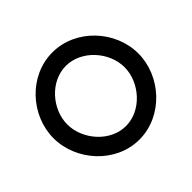

<svg xmlns="http://www.w3.org/2000/svg" viewBox="-147 -757 936 936"><g transform="rotate(-45 321.0 -289.5)"><path d="M320.5 -497C428.5 -497 518.5 -394 518.5 -290C518.5 -186 428.5 -82 320.5 -82C212.5 -82 123.5 -186 123.5 -290C123.5 -394 212.5 -497 320.5 -497ZM320.5 11C482.5 11 613.5 -134 613.5 -290C613.5 -446 482.5 -590 320.5 -590C158.5 -590 28.5 -446 28.5 -290C28.5 -134 158.5 11 320.5 11Z"/></g></svg>

Font: Charger
Style: Bd
Weight: 400
Designer: Jasper
Foundry: Cannot Into Space Fonts
Version: Version 0.98